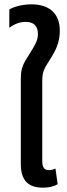

<svg xmlns="http://www.w3.org/2000/svg" viewBox="-20 -856 309 886"><path d="M178 10C202 10 226 6 246 -6L236 -78C227 -74 216 -71 205 -71C185 -71 175 -83 175 -112V-484C175 -533 189 -545 216 -590C236 -622 256 -660 256 -714C256 -796 205 -836 126 -836C76 -836 38 -822 23 -812V-728C41 -741 66 -755 98 -755C137 -755 155 -735 155 -699C155 -667 140 -646 116 -607C84 -557 76 -541 76 -487V-99C76 -17 117 10 178 10Z"/></svg>

Font: Noto Sans Thai Cond Med
Style: Regular
Weight: 500
Width: 3
Designer: Monotype Design Team
Foundry: Monotype Imaging Inc.
Version: Version 2.002